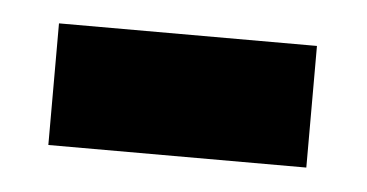

<svg xmlns="http://www.w3.org/2000/svg" viewBox="-26 -365 373 195"><g transform="rotate(5 160.0 -268.0)"><path d="M28 -206V-330H291V-206Z"/></g></svg>

Font: Noto Sans Lao
Style: Bold
Weight: 700
Designer: Monotype Design Team
Foundry: Monotype Imaging Inc.
Version: Version 2.003